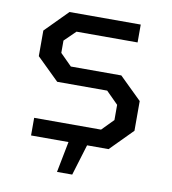

<svg xmlns="http://www.w3.org/2000/svg" viewBox="-76 -589 702 783"><g transform="rotate(10 275.5 -197.5)"><path d="M212 128 237 0H82V-73H359L406 -121V-184L356 -234H149L57 -324V-430L149 -523H444V-449H191L145 -404V-353L193 -305H402L494 -215V-92L403 0H314L275 128Z"/></g></svg>

Font: Tomorrow
Style: Regular
Weight: 400
Designer: Tony de Marco, Monica Rizzolli
Foundry: Just in Type
Version: Version 2.002